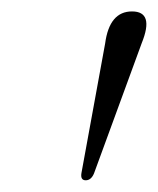

<svg xmlns="http://www.w3.org/2000/svg" viewBox="-20 -795 276 336"><path d="M130 -479.5Q120.5 -479.5 122.5 -492L164 -719Q171.5 -775 211 -775Q250.5 -775 228 -719.5L144.5 -491.5Q139.5 -479.5 130 -479.5Z"/></svg>

Font: Fraunces 72pt Light
Style: Italic
Weight: 300
Italic angle: -16°
Version: Version 1.000;[b76b70a41]